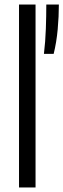

<svg xmlns="http://www.w3.org/2000/svg" viewBox="-20 -828 280 848"><path d="M64 0V-808H137V0ZM174 -590Q180.5 -644 182.5 -701Q184.5 -758 184.5 -808H240Q240 -755.5 234.8 -698Q229.5 -640.5 217 -590Z"/></svg>

Font: Encode Sans Condensed
Style: Regular
Weight: 400
Width: 3
Designer: Multiple Designers
Foundry: Impallari Type
Version: Version 3.000; ttfautohint (v1.8.3) -l 8 -r 50 -G 200 -x 14 